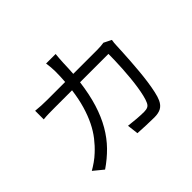

<svg xmlns="http://www.w3.org/2000/svg" viewBox="-170 -1050 1339 1339"><g transform="rotate(-45 500.0 -380.0)"><path d="M855 -579Q850 -551 850 -530Q849 -506 847 -467.5Q845 -429 842 -383.5Q839 -338 834.5 -288.5Q830 -239 823.5 -193.5Q817 -148 808.5 -109.5Q800 -71 789 -47Q774 -15 749 -1Q724 13 682 13Q644 13 602 11Q560 9 521 7L511 -76Q552 -71 590 -68Q628 -65 660 -65Q682 -65 696 -72Q710 -79 718 -98Q727 -117 734.5 -148.5Q742 -180 748 -219Q754 -258 758 -301Q762 -344 764.5 -385Q767 -426 768 -463Q769 -500 769 -527H489Q475 -419 449 -335.5Q423 -252 384.5 -185.5Q346 -119 295.5 -67.5Q245 -16 182 27L110 -32Q133 -45 161 -64.5Q189 -84 212 -106Q249 -140 281 -181Q313 -222 338 -273Q363 -324 381.5 -387Q400 -450 410 -527H242Q212 -527 182.5 -526.5Q153 -526 127 -523V-608Q153 -605 182.5 -603.5Q212 -602 241 -602H417Q419 -626 420 -651.5Q421 -677 421 -704Q421 -721 419 -745Q417 -769 414 -787H508Q506 -770 504.5 -746.5Q503 -723 502 -705Q501 -678 500 -652.5Q499 -627 497 -602H735Q755 -602 770.5 -603.5Q786 -605 799 -607Z"/></g></svg>

Font: SpoqaHanSansJP-Regular
Style: Regular
Weight: 400
Designer: [Source Han Sans]
Ryoko NISHIZUKA  (kana & ideographs); Paul D. Hunt (Latin, Greek & Cyrillic); Wenlong ZHANG  (bopomofo
Foundry: Spoqa (http://bi.spoqa.com)
Version: Version 1.002.20150607